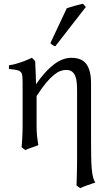

<svg xmlns="http://www.w3.org/2000/svg" viewBox="-20 -772 574 1007"><path d="M354.5 -468.8Q409.7 -468.8 433.6 -435.1Q457.5 -401.4 457.5 -336.9V-23.9Q457.5 21 458.3 55.7Q459 90.3 461.4 116Q463.9 141.6 468.3 158.7Q472.7 175.8 480.5 185.1Q459.5 191.9 438.5 199.5Q417.5 207 400.4 214.8L381.3 200.7Q381.8 190.9 382.3 173.1Q382.8 155.3 383.3 134.8Q383.8 114.3 384 94Q384.3 73.7 384.3 59.6V-293Q384.3 -316.9 382.6 -337.4Q380.9 -357.9 374.8 -373Q368.7 -388.2 357.4 -396.7Q346.2 -405.3 327.1 -405.3Q313 -405.3 297.1 -399.7Q281.2 -394 262.5 -378.9Q243.7 -363.8 221.2 -336.9Q198.7 -310.1 171.9 -268.1V-115.2Q171.9 -98.1 172.4 -84.5Q172.9 -70.8 174.3 -58.6Q175.8 -46.4 177.5 -34.7Q179.2 -22.9 181.2 -10.7Q164.6 -4.4 147.2 1.5Q129.9 7.3 112.3 15.1L93.3 0Q94.2 -9.8 95.2 -23.7Q96.2 -37.6 96.9 -52.5Q97.7 -67.4 98.1 -81.8Q98.6 -96.2 98.6 -107.4V-332.5Q98.6 -357.9 97.2 -372.3Q95.7 -386.7 88.9 -394.3Q82 -401.9 67.6 -404.8Q53.2 -407.7 26.9 -410.2V-429.7Q44.4 -432.1 59.3 -436Q74.2 -439.9 88.4 -444.8Q102.5 -449.7 116.9 -455.6Q131.3 -461.4 147.5 -468.8L164.6 -451.7Q164.6 -450.7 165 -439Q165.5 -427.2 166.3 -408.9Q167 -390.6 167.7 -373Q168.5 -355.5 168.7 -342.8Q168.9 -330.1 168.9 -330.1Q216.8 -399.4 262.7 -434.1Q308.6 -468.8 354.5 -468.8ZM270 -529.3Q266.1 -530.3 263.2 -531.5Q260.3 -532.7 257.3 -534.7Q254.4 -536.6 251.5 -539.1Q248.5 -541.5 244.1 -545.4L330.1 -728.5Q337.9 -731.4 348.6 -734.6Q359.4 -737.8 371.1 -741.2Q382.8 -744.6 394.3 -747.3Q405.8 -750 415 -752.4L430.2 -735.4Z"/></svg>

Font: Gentium
Style: Regular
Weight: 400
Designer: J. Victor Gaultney
Version: Version 1.03; 2011; OFL 1.1 release